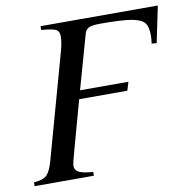

<svg xmlns="http://www.w3.org/2000/svg" viewBox="-75 -727 795 801"><g transform="rotate(-10 322.5 -326.5)"><path d="M645 -653 613 -499 592 -501Q595 -523 595 -534Q595 -573 581 -589.5Q567 -606 527 -613Q487 -620 396 -620Q361 -620 347 -613.5Q333 -607 328 -588L264 -361H469L458 -325H254L196 -115Q182 -65 182 -55Q182 -37 199 -28Q216 -19 259 -16V0H8V-16Q49 -19 64 -35Q79 -51 91 -94L214 -536Q224 -572 224 -597Q224 -618 210.5 -625.5Q197 -633 148 -637V-653Z"/></g></svg>

Font: STIX
Style: Italic
Weight: 400
Italic angle: -16.33°
Designer: MicroPress Inc., with final additions and corrections provided by Coen Hoffman, Elsevier (retired)
Version: Version 1.1.1